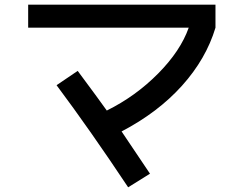

<svg xmlns="http://www.w3.org/2000/svg" viewBox="-20 -740 1040 818"><path d="M100 -622V-720H898V-622Q858 -489 755.5 -375Q653 -261 498 -180Q518 -151 619 0L526 58Q363 -187 221 -377L311 -438Q401 -317 435 -269Q558 -330 653.5 -426.5Q749 -523 784 -622Z"/></svg>

Font: M PLUS 1p Medium
Style: Regular
Weight: 500
Version: Version 1.062